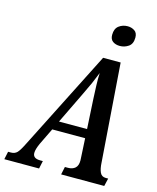

<svg xmlns="http://www.w3.org/2000/svg" viewBox="-174 -1019 908 1110"><g transform="rotate(15 280.5 -463.5)"><path d="M-40 0 -30 -47H-13Q10 -47 24 -61.5Q38 -76 62 -125L360 -714H465L508 -128Q510 -89 520 -68Q530 -47 554 -47H569L558 0H300L310 -47H328Q355 -47 371 -61Q387 -75 387 -106Q387 -111 386.5 -117Q386 -123 386 -127L380 -238H183L135 -139Q126 -119 122 -105Q118 -91 118 -80Q118 -47 162 -47H178L168 0ZM299 -478 209 -292H377L367 -469Q365 -513 363.5 -550.5Q362 -588 364 -624Q350 -588 336 -556.5Q322 -525 299 -478ZM435 -805Q410 -805 393 -817Q376 -829 376 -856Q376 -893 398.5 -910Q421 -927 451 -927Q474 -927 492 -915Q510 -903 510 -875Q510 -837 486.5 -821Q463 -805 435 -805Z"/></g></svg>

Font: Noto Serif ExtraCondensed SemiBold
Style: Italic
Weight: 600
Width: 2
Italic angle: -12°
Designer: Monotype Design Team
Foundry: Monotype Imaging Inc.
Version: Version 2.013